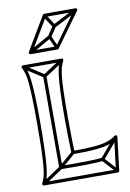

<svg xmlns="http://www.w3.org/2000/svg" viewBox="-91 -874 634 938"><g transform="rotate(-10 225.5 -405.0)"><path d="M154 -518H138V-64Q138 -61 140 -58.5Q142 -56 146 -56Q219 -55 271.5 -56Q324 -57 355 -60L353 -76Q322 -73 270.5 -72Q219 -71 146 -72Q143 -72 148.5 -66.5Q154 -61 154 -64ZM54 -587 46 -573 142 -511Q144 -510 146.5 -510Q149 -510 150 -511L245 -573L237 -587L142 -525Q140 -524 146 -524Q152 -524 150 -525ZM410 5 422 -5 360 -73Q358 -75 358.5 -68Q359 -61 360 -63L442 -160L430 -170L348 -73Q346 -71 346 -68Q346 -65 348 -63ZM46 -7 54 7 150 -57Q151 -58 151 -58Q151 -58 151 -58L222 -120L212 -132L141 -70Q140 -70 141 -70.5Q142 -71 142 -71ZM50 8H416Q419 8 421 6Q423 4 424 1L444 -164Q445 -169 440.5 -172Q436 -175 431 -171Q416 -159 392.5 -150.5Q369 -142 328 -138Q287 -134 217 -134L225 -126Q224 -157 223 -199Q222 -241 222 -299Q222 -374 223.5 -422.5Q225 -471 228 -500Q231 -529 236 -546Q241 -563 248 -576Q250 -581 248 -584.5Q246 -588 241 -588H50Q46 -588 43.5 -584.5Q41 -581 43 -576Q50 -563 55 -546Q60 -529 63 -500Q66 -471 67.5 -422.5Q69 -374 69 -299Q69 -218 67.5 -166.5Q66 -115 63 -83.5Q60 -52 55 -34.5Q50 -17 43 -4Q41 0 43.5 4Q46 8 50 8ZM50 -8 57 4Q64 -10 69 -28Q74 -46 77.5 -78Q81 -110 83 -163Q85 -216 85 -299Q85 -376 83 -425.5Q81 -475 77.5 -505Q74 -535 69 -553Q64 -571 57 -584L50 -572H241L234 -584Q227 -571 222 -553Q217 -535 213.5 -505Q210 -475 208 -425.5Q206 -376 206 -299Q206 -241 207 -199Q208 -157 209 -126Q209 -122 211.5 -120Q214 -118 217 -118Q291 -118 334 -122.5Q377 -127 401 -136.5Q425 -146 441 -159L428 -166L408 -1L416 -8ZM241 -746 227 -754 196 -707 210 -699ZM202 -814 188 -806 227 -746Q229 -743 232 -742.5Q235 -742 238 -743L355 -803L347 -817L230 -757Q228 -756 235.5 -754Q243 -752 241 -754ZM223 -640 237 -646 210 -706Q209 -710 205.5 -711Q202 -712 199 -710L93 -650L101 -636L207 -696Q210 -698 202.5 -700.5Q195 -703 196 -700ZM104 -639 203 -806 196 -802H351L345 -815L224 -648L230 -651H97ZM90 -647Q88 -643 90.5 -639Q93 -635 97 -635H230Q232 -635 233.5 -636Q235 -637 236 -638L357 -805Q360 -810 358 -814Q356 -818 351 -818H196Q192 -818 189 -814Z"/></g></svg>

Font: Tilt Prism
Style: Regular
Weight: 400
Version: Version 1.000